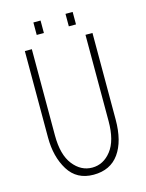

<svg xmlns="http://www.w3.org/2000/svg" viewBox="-124 -905 748 982"><g transform="rotate(-15 250.5 -414.0)"><path d="M71 -242V-700H108V-243Q108 -141 149.5 -88Q191 -35 250.5 -35Q310 -35 351 -87.5Q392 -140 392 -243V-700H429V-242Q429 -127 383 -62.5Q337 2 248 2Q159 2 115 -69Q71 -140 71 -242ZM151 -830H189V-764H151ZM321 -830H359V-764H321Z"/></g></svg>

Font: Bubbler One
Style: Regular
Weight: 400
Designer: Brenda Gallo (gbrenda1987@gmail.com)
Foundry: Brenda Gallo
Version: Version 1.003